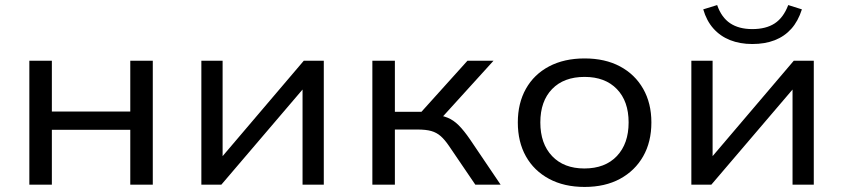

<svg xmlns="http://www.w3.org/2000/svg" viewBox="-20 -730 3333 759"><path d="M96 0V-490H185V-289H495V-490H584V0H495V-217H185V0Z M776 0V-490H860V-94H844L1181 -490H1260V0H1176V-396H1193L855 0Z M1452 0V-490H1541V-288H1646L1828 -490H1931L1714 -251L1695 -277Q1727 -274 1750 -264.5Q1773 -255 1793.5 -234.5Q1814 -214 1838 -179L1959 0H1859L1755 -153Q1738 -178 1722 -192Q1706 -206 1685 -212Q1664 -218 1630 -218H1541V0Z M2291 9Q2210 9 2150.5 -23Q2091 -55 2059 -112Q2027 -169 2027 -246Q2027 -322 2059 -379Q2091 -436 2150.5 -467.5Q2210 -499 2291 -499Q2372 -499 2431 -467.5Q2490 -436 2522.5 -379Q2555 -322 2555 -246Q2555 -169 2522.5 -112Q2490 -55 2431 -23Q2372 9 2291 9ZM2290 -64Q2372 -64 2418.5 -113Q2465 -162 2465 -246Q2465 -330 2418.5 -378Q2372 -426 2291 -426Q2209 -426 2162.5 -378Q2116 -330 2116 -246Q2116 -162 2162.5 -113Q2209 -64 2290 -64Z M2713 0V-490H2797V-94H2781L3118 -490H3197V0H3113V-396H3130L2792 0ZM2954 -556Q2905 -556 2866 -571.5Q2827 -587 2800 -617.5Q2773 -648 2760 -693L2815 -710Q2832 -661 2866.5 -638Q2901 -615 2954 -615Q3008 -615 3042.5 -637.5Q3077 -660 3096 -710L3150 -693Q3135 -646 3108 -616Q3081 -586 3042.5 -571Q3004 -556 2954 -556Z"/></svg>

Font: Nunito Sans 10pt SemiExpanded
Style: Regular
Weight: 400
Width: 6
Designer: Vernon Adams
Foundry: Vernon Adams
Version: Version 3.101;gftools[0.9.27]